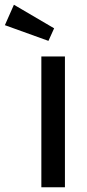

<svg xmlns="http://www.w3.org/2000/svg" viewBox="-102 -787 365 807"><path d="M170.9 0H71.8V-549.8H170.9ZM-43.5 -767.1 125.5 -668 101.6 -615.2 -81.5 -681.2Z"/></svg>

Font: Bruno Ace SC
Style: Regular
Weight: 400
Designer: Astigmatic (AOETI)
Foundry: Astigmatic (AOETI)
Version: Version 1.000